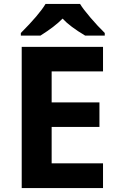

<svg xmlns="http://www.w3.org/2000/svg" viewBox="-20 -951 600 971"><path d="M501 0H89.8V-713.9H501V-589.8H241.2V-433.1H482.9V-309.1H241.2V-125H501ZM85.4 -771V-784.2Q177.7 -876.5 210.4 -931.2H384.8Q399.9 -905.8 437.3 -862.1Q474.6 -818.4 509.8 -784.2V-771H410.6Q334 -816.4 296.4 -856.9Q258.3 -817.4 184.6 -771Z"/></svg>

Font: NotoSans-Bold
Style: Bold
Weight: 700
Designer: Monotype Design team
Foundry: Monotype Imaging Inc.
Version: Version 1.04